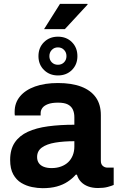

<svg xmlns="http://www.w3.org/2000/svg" viewBox="-20 -973 620 1005"><path d="M203.5 12Q177.3 12 147.7 6.1Q118 0.1 91.8 -15.4Q65.6 -31 49.4 -60.2Q33.1 -89.5 33.1 -136Q33.1 -191.1 57.2 -226.9Q81.3 -262.7 125.6 -283.1Q169.9 -303.5 231.9 -311.8Q293.9 -320.1 369.2 -320.1V-359.4Q369.2 -382.2 361.4 -399.2Q353.7 -416.2 335.5 -426Q317.3 -435.7 283.6 -435.7Q250.9 -435.7 230.6 -427.8Q210.2 -419.9 201.5 -407.5Q192.7 -395.2 192.7 -380.3V-368.5H57.7Q56.7 -373.3 56.7 -377.8Q56.7 -382.4 56.7 -388.7Q56.7 -434.6 84.7 -468.4Q112.7 -502.1 163.6 -520.3Q214.6 -538.4 283.4 -538.4Q355.7 -538.4 405.5 -519.3Q455.4 -500.2 481.7 -463.1Q507.9 -426 507.9 -370.3V-131.5Q507.9 -113.1 518.3 -104.4Q528.6 -95.6 542.3 -95.6H575.1V-4.9Q564.7 -0.2 543.9 5.5Q523 11.2 493 11.2Q464 11.2 441.4 2.8Q418.9 -5.6 403.9 -21.3Q388.9 -37.1 382.7 -58.7H376.5Q358.6 -38.1 334.2 -22Q309.9 -5.8 277.6 3.1Q245.3 12 203.5 12ZM250 -93.2Q277.7 -93.2 299.8 -101.5Q322 -109.7 337.2 -124.3Q352.4 -138.9 360.8 -159.8Q369.2 -180.7 369.2 -205.3V-233.9Q313.3 -233.9 269 -226.5Q224.7 -219 199.4 -200.9Q174.2 -182.8 174.2 -151Q174.2 -132.6 183 -119.7Q191.9 -106.7 208.9 -100Q226 -93.2 250 -93.2ZM283.2 -578.1Q239.3 -578.1 210.3 -606.7Q181.3 -635.2 181.3 -679.1Q181.3 -723.7 210.3 -752.4Q239.3 -781 283.2 -781Q327.9 -781 356.5 -752.4Q385.2 -723.7 385.2 -679.1Q385.2 -635.2 356.5 -606.7Q327.9 -578.1 283.2 -578.1ZM283.2 -634Q302.6 -634 315.2 -646.7Q327.9 -659.5 327.9 -679.3Q327.9 -698.9 315.2 -711.9Q302.6 -725 283.2 -725Q263.9 -725 251.2 -711.8Q238.5 -698.7 238.5 -678.9Q238.5 -659.3 251.2 -646.6Q263.9 -634 283.2 -634ZM210.6 -820.4 294 -952.7H437.5L438.7 -949.4L319.4 -820.4Z"/></svg>

Font: Archivo SemiBold
Style: Regular
Weight: 600
Designer: Hector Gatti
Foundry: Omnibus-Type
Version: Version 2.001